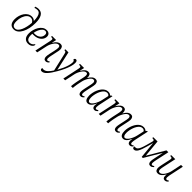

<svg xmlns="http://www.w3.org/2000/svg" viewBox="414 -2587 4654 4654"><g transform="rotate(45 2741.0 -260.0)"><path d="M186 10Q108 10 68.5 -40.5Q29 -91 29 -184Q29 -249 47.5 -310Q66 -371 99.5 -419.5Q133 -468 180 -496Q227 -524 284 -524Q313 -524 340.5 -513.5Q368 -503 390 -479Q389 -557 376.5 -613.5Q364 -670 336 -701Q308 -732 260 -732Q231 -732 210.5 -726Q190 -720 176 -715L166 -748Q181 -755 209 -762.5Q237 -770 270 -770Q365 -770 410 -694Q455 -618 455 -477Q455 -379 436.5 -291Q418 -203 382.5 -135Q347 -67 297.5 -28.5Q248 10 186 10ZM193 -28Q235 -28 269 -60Q303 -92 328 -147.5Q353 -203 368.5 -272Q384 -341 389 -415Q369 -452 341.5 -469Q314 -486 283 -486Q229 -486 186.5 -444.5Q144 -403 119 -333.5Q94 -264 94 -179Q94 -97 120 -62.5Q146 -28 193 -28Z M678 10Q604 10 560 -38Q516 -86 516 -186Q516 -246 532.5 -308.5Q549 -371 582 -425Q615 -479 662 -512.5Q709 -546 770 -546Q824 -546 854.5 -517.5Q885 -489 885 -439Q885 -385 853.5 -338.5Q822 -292 763.5 -263.5Q705 -235 624 -235H584Q582 -223 581 -209.5Q580 -196 580 -185Q580 -108 608.5 -71Q637 -34 690 -34Q730 -34 761.5 -56Q793 -78 811 -109Q823 -103 823 -87Q823 -70 807 -47Q791 -24 758.5 -7Q726 10 678 10ZM589 -273H618Q714 -273 767 -320Q820 -367 820 -439Q820 -473 803.5 -490.5Q787 -508 758 -508Q718 -508 683 -474.5Q648 -441 623.5 -387.5Q599 -334 589 -273Z M1281 10Q1245 10 1226.5 -13.5Q1208 -37 1208 -78Q1208 -99 1211.5 -125Q1215 -151 1223 -188L1252 -319Q1260 -357 1265 -386Q1270 -415 1270 -438Q1270 -461 1260 -480.5Q1250 -500 1218 -500Q1190 -500 1162 -478Q1134 -456 1110 -420.5Q1086 -385 1068 -344Q1050 -303 1042 -264L985 0H924L1015 -425Q1021 -453 1021 -468Q1021 -491 1007 -497.5Q993 -504 968 -504H954L961 -536H1098L1074 -421H1079Q1115 -485 1156 -515.5Q1197 -546 1241 -546Q1292 -546 1312.5 -515.5Q1333 -485 1333 -445Q1333 -423 1327.5 -392.5Q1322 -362 1314 -329L1285 -191Q1278 -162 1274 -135Q1270 -108 1270 -86Q1270 -35 1304 -35Q1327 -35 1353 -59L1369 -37Q1352 -17 1330 -3.5Q1308 10 1281 10Z M1389 250Q1362 250 1349.5 237.5Q1337 225 1337 203Q1337 192 1340 181Q1360 187 1379 187Q1439 187 1489.5 139.5Q1540 92 1585 21L1477 -448Q1469 -484 1456.5 -494Q1444 -504 1419 -504H1411L1417 -536H1521L1599 -186Q1607 -153 1614.5 -116Q1622 -79 1628 -47Q1667 -117 1698.5 -187.5Q1730 -258 1748 -322.5Q1766 -387 1766 -438Q1766 -468 1754.5 -481.5Q1743 -495 1728 -495Q1728 -521 1741 -533.5Q1754 -546 1771 -546Q1820 -546 1820 -467Q1820 -413 1799.5 -343Q1779 -273 1742.5 -193Q1706 -113 1657 -29Q1582 104 1516.5 177Q1451 250 1389 250Z M2478 10Q2442 10 2423.5 -13.5Q2405 -37 2405 -78Q2405 -99 2408.5 -125Q2412 -151 2420 -188L2448 -318Q2455 -350 2461.5 -383Q2468 -416 2468 -438Q2468 -461 2458 -480.5Q2448 -500 2418 -500Q2391 -500 2365 -478.5Q2339 -457 2316 -422Q2293 -387 2275.5 -346.5Q2258 -306 2250 -269L2233 -191Q2226 -163 2220.5 -127.5Q2215 -92 2210.5 -58Q2206 -24 2205 0H2144Q2145 -23 2149.5 -58Q2154 -93 2160.5 -130.5Q2167 -168 2174 -201L2200 -320Q2206 -345 2212.5 -380Q2219 -415 2219 -439Q2219 -459 2210.5 -479Q2202 -499 2173 -499Q2145 -499 2117 -476.5Q2089 -454 2065 -417.5Q2041 -381 2023.5 -339Q2006 -297 1998 -260L1943 0H1882L1973 -425Q1979 -453 1979 -468Q1979 -491 1965 -497.5Q1951 -504 1926 -504H1912L1919 -536H2057L2032 -418H2037Q2109 -545 2195 -545Q2243 -545 2261.5 -514.5Q2280 -484 2280 -446Q2280 -439 2279.5 -431.5Q2279 -424 2278 -417H2283Q2319 -482 2358.5 -513.5Q2398 -545 2444 -545Q2492 -545 2511 -514.5Q2530 -484 2530 -444Q2530 -423 2523.5 -389.5Q2517 -356 2511 -328L2482 -191Q2475 -162 2471 -135Q2467 -108 2467 -86Q2467 -35 2501 -35Q2524 -35 2550 -59L2566 -37Q2548 -17 2526.5 -3.5Q2505 10 2478 10Z M2723 10Q2667 10 2641.5 -33.5Q2616 -77 2616 -152Q2616 -202 2627.5 -256.5Q2639 -311 2661.5 -362.5Q2684 -414 2716 -455.5Q2748 -497 2789.5 -521.5Q2831 -546 2880 -546Q2911 -546 2934.5 -536.5Q2958 -527 2975 -510L3006 -537H3027L2954 -193Q2947 -163 2943 -135.5Q2939 -108 2939 -86Q2939 -35 2972 -35Q2996 -35 3022 -59L3038 -37Q3020 -17 2998.5 -3.5Q2977 10 2950 10Q2916 10 2898 -13Q2880 -36 2880 -75Q2880 -91 2882 -107.5Q2884 -124 2889 -148H2886Q2817 10 2723 10ZM2741 -35Q2766 -35 2792.5 -57.5Q2819 -80 2843 -118.5Q2867 -157 2886 -204Q2905 -251 2915 -299L2952 -469Q2938 -491 2919 -499.5Q2900 -508 2881 -508Q2843 -508 2812 -485Q2781 -462 2756.5 -423.5Q2732 -385 2715 -338Q2698 -291 2689 -243Q2680 -195 2680 -153Q2680 -91 2697 -63Q2714 -35 2741 -35Z M3690 10Q3654 10 3635.5 -13.5Q3617 -37 3617 -78Q3617 -99 3620.5 -125Q3624 -151 3632 -188L3660 -318Q3667 -350 3673.5 -383Q3680 -416 3680 -438Q3680 -461 3670 -480.5Q3660 -500 3630 -500Q3603 -500 3577 -478.5Q3551 -457 3528 -422Q3505 -387 3487.5 -346.5Q3470 -306 3462 -269L3445 -191Q3438 -163 3432.5 -127.5Q3427 -92 3422.5 -58Q3418 -24 3417 0H3356Q3357 -23 3361.5 -58Q3366 -93 3372.5 -130.5Q3379 -168 3386 -201L3412 -320Q3418 -345 3424.5 -380Q3431 -415 3431 -439Q3431 -459 3422.5 -479Q3414 -499 3385 -499Q3357 -499 3329 -476.5Q3301 -454 3277 -417.5Q3253 -381 3235.5 -339Q3218 -297 3210 -260L3155 0H3094L3185 -425Q3191 -453 3191 -468Q3191 -491 3177 -497.5Q3163 -504 3138 -504H3124L3131 -536H3269L3244 -418H3249Q3321 -545 3407 -545Q3455 -545 3473.5 -514.5Q3492 -484 3492 -446Q3492 -439 3491.5 -431.5Q3491 -424 3490 -417H3495Q3531 -482 3570.5 -513.5Q3610 -545 3656 -545Q3704 -545 3723 -514.5Q3742 -484 3742 -444Q3742 -423 3735.5 -389.5Q3729 -356 3723 -328L3694 -191Q3687 -162 3683 -135Q3679 -108 3679 -86Q3679 -35 3713 -35Q3736 -35 3762 -59L3778 -37Q3760 -17 3738.5 -3.5Q3717 10 3690 10Z M3935 10Q3879 10 3853.5 -33.5Q3828 -77 3828 -152Q3828 -202 3839.5 -256.5Q3851 -311 3873.5 -362.5Q3896 -414 3928 -455.5Q3960 -497 4001.5 -521.5Q4043 -546 4092 -546Q4123 -546 4146.5 -536.5Q4170 -527 4187 -510L4218 -537H4239L4166 -193Q4159 -163 4155 -135.5Q4151 -108 4151 -86Q4151 -35 4184 -35Q4208 -35 4234 -59L4250 -37Q4232 -17 4210.5 -3.5Q4189 10 4162 10Q4128 10 4110 -13Q4092 -36 4092 -75Q4092 -91 4094 -107.5Q4096 -124 4101 -148H4098Q4029 10 3935 10ZM3953 -35Q3978 -35 4004.5 -57.5Q4031 -80 4055 -118.5Q4079 -157 4098 -204Q4117 -251 4127 -299L4164 -469Q4150 -491 4131 -499.5Q4112 -508 4093 -508Q4055 -508 4024 -485Q3993 -462 3968.5 -423.5Q3944 -385 3927 -338Q3910 -291 3901 -243Q3892 -195 3892 -153Q3892 -91 3909 -63Q3926 -35 3953 -35Z M4310 10Q4289 10 4275.5 -0.5Q4262 -11 4262 -32Q4262 -43 4267 -57Q4283 -53 4298 -53Q4329 -53 4353.5 -75.5Q4378 -98 4400.5 -150.5Q4423 -203 4447 -291L4486 -434Q4489 -445 4490.5 -454Q4492 -463 4492 -470Q4492 -492 4477 -498Q4462 -504 4439 -504H4424L4431 -536H4575L4617 -90L4881 -536H4945L4871 -191Q4865 -161 4860.5 -134.5Q4856 -108 4856 -86Q4856 -35 4891 -35Q4914 -35 4940 -59L4956 -37Q4938 -17 4916.5 -3.5Q4895 10 4867 10Q4831 10 4813 -13.5Q4795 -37 4795 -78Q4795 -99 4798.5 -124.5Q4802 -150 4810 -187L4860 -424H4857L4606 0H4568L4526 -433L4485 -283Q4443 -127 4403 -58.5Q4363 10 4310 10Z M5126 10Q5075 10 5054.5 -20Q5034 -50 5034 -91Q5034 -115 5039.5 -146.5Q5045 -178 5051 -207L5098 -422Q5101 -436 5103 -448.5Q5105 -461 5105 -468Q5105 -491 5090.5 -497.5Q5076 -504 5051 -504H5038L5045 -536H5183L5115 -218Q5107 -183 5101.5 -151.5Q5096 -120 5096 -97Q5096 -76 5106.5 -56Q5117 -36 5149 -36Q5177 -36 5204 -56Q5231 -76 5255 -110Q5279 -144 5297.5 -185.5Q5316 -227 5325 -269L5381 -536H5442L5369 -193Q5362 -163 5357.5 -135.5Q5353 -108 5353 -86Q5353 -35 5387 -35Q5411 -35 5437 -59L5453 -37Q5436 -17 5414 -3.5Q5392 10 5365 10Q5294 10 5294 -77Q5294 -97 5298 -122H5294Q5219 10 5126 10Z"/></g></svg>

Font: Noto Serif Condensed Light
Style: Italic
Weight: 300
Width: 3
Italic angle: -12°
Designer: Monotype Design Team
Foundry: Monotype Imaging Inc.
Version: Version 2.014; ttfautohint (v1.8.4.7-5d5b)